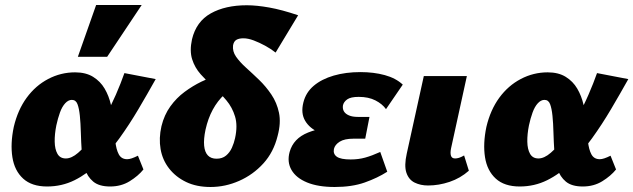

<svg xmlns="http://www.w3.org/2000/svg" viewBox="-20 -731 2530 767"><path d="M168 14Q107 14 72.5 -17.5Q38 -49 29.5 -103Q21 -157 35 -224Q51 -292 86.5 -340.5Q122 -389 172.5 -415.5Q223 -442 280 -442Q323 -442 352 -424Q381 -406 398 -377Q415 -348 423 -313Q431 -278 434 -243Q437 -202 440.5 -168Q444 -134 454.5 -114.5Q465 -95 488 -95Q496 -95 506.5 -98.5Q517 -102 531 -109L553 -54Q532 -28 498 -7Q464 14 420 14Q376 14 352.5 -5.5Q329 -25 319 -56.5Q309 -88 306.5 -126Q304 -164 303 -200Q302 -239 299 -268.5Q296 -298 289.5 -315Q283 -332 267 -332Q253 -332 240.5 -318.5Q228 -305 219.5 -281.5Q211 -258 205 -230Q198 -195 198.5 -165Q199 -135 209.5 -116.5Q220 -98 243 -98Q266 -98 292 -120.5Q318 -143 345.5 -179.5Q373 -216 398 -261.5Q423 -307 443 -353Q463 -399 477 -439L602 -415Q569 -356 533 -295Q497 -234 457 -178.5Q417 -123 372.5 -79.5Q328 -36 277.5 -11Q227 14 168 14ZM291 -504 364 -711H546L408 -504Z M821 16Q765 16 723.5 -4Q682 -24 655.5 -58Q629 -92 621.5 -135.5Q614 -179 625 -227Q636 -272 660.5 -306Q685 -340 717.5 -364Q750 -388 784 -404.5Q818 -421 849.5 -432Q881 -443 902 -451L938 -396Q904 -379 876.5 -353.5Q849 -328 830 -293Q811 -258 801 -213Q793 -175 795.5 -149Q798 -123 810.5 -110Q823 -97 845 -97Q868 -97 883 -109.5Q898 -122 906.5 -141Q915 -160 919 -179Q930 -229 919 -265.5Q908 -302 884.5 -330Q861 -358 833 -383Q805 -408 781.5 -434.5Q758 -461 747.5 -494.5Q737 -528 747 -574Q764 -645 822 -677.5Q880 -710 966 -710Q1005 -710 1055.5 -701Q1106 -692 1171 -670L1081 -521Q1062 -536 1039 -548.5Q1016 -561 993.5 -569.5Q971 -578 952 -578Q935 -578 924.5 -572Q914 -566 911 -550Q908 -526 923 -504.5Q938 -483 963 -460.5Q988 -438 1015 -412Q1042 -386 1064 -353.5Q1086 -321 1094.5 -280.5Q1103 -240 1089 -188Q1073 -123 1032 -78Q991 -33 935.5 -8.5Q880 16 821 16Z M1317 16Q1251 16 1207 -2Q1163 -20 1144.5 -52Q1126 -84 1137 -124Q1152 -178 1210.5 -201.5Q1269 -225 1350 -225L1343 -185Q1294 -185 1255.5 -201.5Q1217 -218 1199 -248.5Q1181 -279 1192 -322Q1202 -362 1233.5 -388.5Q1265 -415 1313 -429Q1361 -443 1420 -443Q1473 -443 1517 -431Q1561 -419 1589 -393L1522 -295Q1507 -316 1479.5 -330Q1452 -344 1413 -344Q1381 -344 1367 -334Q1353 -324 1350 -310Q1348 -296 1354 -286Q1360 -276 1374 -270Q1388 -264 1409 -264H1456L1439 -177H1392Q1356 -177 1337 -165Q1318 -153 1314 -136Q1310 -116 1325.5 -105Q1341 -94 1381 -94Q1412 -94 1439 -101.5Q1466 -109 1499 -124L1527 -45Q1488 -20 1437 -2Q1386 16 1317 16Z M1690 10Q1660 10 1636.5 -1.5Q1613 -13 1603.5 -41Q1594 -69 1605 -118L1673 -427H1845L1782 -139Q1778 -120 1781.5 -109Q1785 -98 1798 -98Q1805 -98 1813.5 -100.5Q1822 -103 1834 -110L1853 -49Q1819 -19 1776 -4.5Q1733 10 1690 10Z M2056 14Q1995 14 1960.5 -17.5Q1926 -49 1917.5 -103Q1909 -157 1923 -224Q1939 -292 1974.5 -340.5Q2010 -389 2060.5 -415.5Q2111 -442 2168 -442Q2211 -442 2240 -424Q2269 -406 2286 -377Q2303 -348 2311 -313Q2319 -278 2322 -243Q2325 -202 2328.5 -168Q2332 -134 2342.5 -114.5Q2353 -95 2376 -95Q2384 -95 2394.5 -98.5Q2405 -102 2419 -109L2441 -54Q2420 -28 2386 -7Q2352 14 2308 14Q2264 14 2240.5 -5.5Q2217 -25 2207 -56.5Q2197 -88 2194.5 -126Q2192 -164 2191 -200Q2190 -239 2187 -268.5Q2184 -298 2177.5 -315Q2171 -332 2155 -332Q2141 -332 2128.5 -318.5Q2116 -305 2107.5 -281.5Q2099 -258 2093 -230Q2086 -195 2086.5 -165Q2087 -135 2097.5 -116.5Q2108 -98 2131 -98Q2154 -98 2180 -120.5Q2206 -143 2233.5 -179.5Q2261 -216 2286 -261.5Q2311 -307 2331 -353Q2351 -399 2365 -439L2490 -415Q2457 -356 2421 -295Q2385 -234 2345 -178.5Q2305 -123 2260.5 -79.5Q2216 -36 2165.5 -11Q2115 14 2056 14Z"/></svg>

Font: Ysabeau Black
Style: Italic
Weight: 900
Italic angle: -12°
Version: Version 2.000;gftools[0.9.27.dev2+g8671c4b]